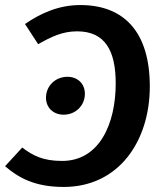

<svg xmlns="http://www.w3.org/2000/svg" viewBox="-32 -726 643 760"><path d="M220 14C438 14 561 -167 561 -384C561 -597 461 -706 286 -706C202 -706 131 -675 67 -631L119 -551C170 -580 215 -602 273 -602C385 -602 426 -524 426 -396C426 -235 361 -89 214 -89C138 -89 98 -110 56 -142L-12 -68C40 -24 103 14 220 14ZM220 -272C267 -272 304 -308 304 -355C304 -393 277 -422 235 -422C187 -422 150 -386 150 -339C150 -301 178 -272 220 -272Z"/></svg>

Font: Fira Sans Medium
Style: Italic
Weight: 500
Italic angle: -8°
Designer: bBox Type GmbH & Carrois Corporate GbR & Edenspiekermann AG
Foundry: bBox Type GmbH & Carrois Corporate GbR & Edenspiekermann AG
Version: Version 4.301;PS 004.301;hotconv 1.0.88;makeotf.lib2.5.64775